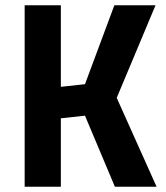

<svg xmlns="http://www.w3.org/2000/svg" viewBox="-20 -712 633 732"><path d="M577 0 425 -339 573 -692H416L304 -391L212 -381V-692H74V0H212V-261L304 -271L418 0Z"/></svg>

Font: RazerF5
Style: Bold
Weight: 700
Foundry: Razer Inc.
Version: Version 2